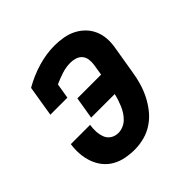

<svg xmlns="http://www.w3.org/2000/svg" viewBox="-145 -655 789 789"><g transform="rotate(-45 250.0 -260.0)"><path d="M208 8Q181 8 155 3Q129 -2 107 -14.5Q85 -27 69.5 -46.5Q54 -66 45.5 -90Q37 -114 35 -140.5Q33 -167 37 -194H149Q146 -175 147 -157Q148 -139 154 -123Q160 -107 174.5 -97.5Q189 -88 208 -88Q221 -88 235 -93.5Q249 -99 260 -109.5Q271 -120 279 -132.5Q287 -145 292.5 -158Q298 -171 302.5 -184.5Q307 -198 310 -212H173L189 -308H327L335 -358Q337 -373 335 -387.5Q333 -402 324 -412.5Q315 -423 301 -427.5Q287 -432 272 -432Q247 -432 222 -424Q197 -416 173 -405L162 -339H63L85 -473Q130 -499 179 -513.5Q228 -528 276 -528Q302 -528 327 -523.5Q352 -519 373.5 -508Q395 -497 411.5 -480Q428 -463 437.5 -441Q447 -419 448.5 -393.5Q450 -368 445 -342L425 -222Q421 -195 413 -167.5Q405 -140 392 -114Q379 -88 360.5 -64.5Q342 -41 317 -24Q292 -7 263.5 0.5Q235 8 208 8Z"/></g></svg>

Font: Iosevka Curly Slab
Style: Bold Italic
Weight: 700
Italic angle: -9°
Monospace: yes
Designer: Belleve Invis
Foundry: Belleve Invis
Version: Version 22.1.2; ttfautohint (v1.8.4)